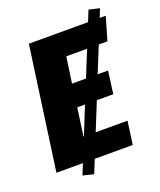

<svg xmlns="http://www.w3.org/2000/svg" viewBox="-152 -851 851 1021"><g transform="rotate(-20 274.0 -340.5)"><path d="M510 -564 548 -695H514L533 -743L473 -757L448 -695H113L16 0H166L141 61L202 76L233 0H448L466 -131H286L350 -289H443L460 -417H401L461 -564ZM335 -417H256L277 -564H395ZM219 -131H217L239 -289H283Z"/></g></svg>

Font: Fira Sans ExtraBold
Style: Italic
Weight: 800
Italic angle: -8°
Designer: bBox Type GmbH & Carrois Corporate GbR & Edenspiekermann AG
Foundry: bBox Type GmbH & Carrois Corporate GbR & Edenspiekermann AG
Version: Version 4.301;PS 004.301;hotconv 1.0.88;makeotf.lib2.5.64775